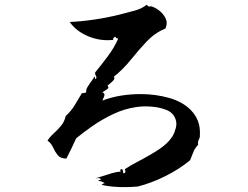

<svg xmlns="http://www.w3.org/2000/svg" viewBox="-20 -760 1040 804"><path d="M817 -192Q817 -185 815.5 -181.5Q814 -178 812 -175Q811 -171 809.5 -166.5Q808 -162 810 -154Q795 -138 790 -124Q785 -110 776 -89Q730 -51 671.5 -22Q613 7 557 21Q536 23 507.5 23.5Q479 24 451.5 21.5Q424 19 406 14Q408 10 413.5 8.5Q419 7 419 7Q411 2 405 0Q399 -2 392 -3Q393 -6 397.5 -6.5Q402 -7 402 -7Q402 -15 390 -14Q378 -13 378 -13Q384 -14 392.5 -17Q401 -20 411 -23Q429 -29 449.5 -35Q470 -41 485 -41Q485 -41 484 -44.5Q483 -48 485 -51Q492 -52 493 -50Q494 -48 495 -44Q495 -38 497 -34Q505 -35 505 -42Q505 -49 502 -51Q524 -66 551 -80Q578 -94 604 -109Q635 -126 661.5 -146Q688 -166 704 -192Q710 -202 716 -223.5Q722 -245 714 -264Q704 -289 676 -300Q648 -311 614 -313.5Q580 -316 553 -312Q502 -305 454.5 -282.5Q407 -260 367 -232Q327 -204 299 -181Q289 -159 279 -138Q269 -117 258 -96Q233 -96 221.5 -110.5Q210 -125 202 -143Q194 -161 179 -171Q188 -186 204 -200.5Q220 -215 235 -232.5Q250 -250 255 -274Q277 -294 292.5 -319Q308 -344 323 -370Q334 -369 341 -374Q340 -385 346 -395Q352 -405 359 -415Q364 -421 368 -427Q372 -433 375 -439Q378 -438 378 -432Q378 -429 378 -428Q384 -432 384 -435.5Q384 -439 381 -443Q380 -446 379 -449Q378 -452 378 -456Q405 -489 431.5 -524.5Q458 -560 474 -596Q474 -600 470 -600Q463 -601 464 -607Q464 -607 458.5 -604Q453 -601 454 -593Q399 -587 348.5 -608.5Q298 -630 272 -668Q320 -670 374.5 -678Q429 -686 481 -699Q511 -707 542 -715Q573 -723 594 -740Q594 -740 595 -739Q597 -737 601 -734Q605 -731 611 -734Q626 -731 644.5 -717.5Q663 -704 673 -684Q683 -664 673 -641Q628 -622 594 -586Q560 -550 528 -510Q496 -470 457 -439Q462 -431 454.5 -423Q447 -415 438 -408Q432 -403 430 -401Q437 -394 431.5 -389Q426 -384 417 -379Q412 -376 409 -374Q418 -368 417.5 -363Q417 -358 414 -351Q412 -348 411 -345Q410 -342 409 -339Q480 -366 570 -366Q631 -366 688 -350Q745 -334 779 -299Q799 -279 809 -253Q819 -227 817 -192Z"/></svg>

Font: Yuji Syuku
Style: Regular
Weight: 400
Designer: Kataoka Yuji
Foundry: Kinuta Font Factory
Version: Version 3.002